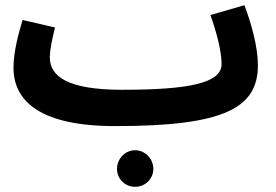

<svg xmlns="http://www.w3.org/2000/svg" viewBox="-20 -465 1064 740"><path d="M424 21 425 20V21C846 21 974 -49 974 -214C974 -284 948 -377 922 -445L791 -407C816 -337 834 -266 834 -218C834 -145 710 -119 451 -119L450 -116V-119C244 -119 172 -169 172 -244C172 -276 183 -322 192 -359L67 -388C52 -337 32 -267 32 -204C32 -74 137 21 424 21ZM501 255C539 255 571 225 571 186C571 147 539 114 501 114C462 114 431 147 431 186C431 225 462 255 501 255Z"/></svg>

Font: Noto Sans Arabic UI
Style: Bold
Weight: 700
Designer: Monotype Design Team, Nadine Chahine and Nizar Qandah
Foundry: Monotype Imaging Inc.
Version: Version 2.010